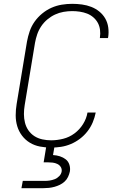

<svg xmlns="http://www.w3.org/2000/svg" viewBox="-20 -763 640 1003"><path d="M247 8Q217 8 188.5 2.5Q160 -3 136 -17.5Q112 -32 95 -54.5Q78 -77 70 -104Q62 -131 62 -160.5Q62 -190 67 -220L121 -546Q126 -573 135 -599.5Q144 -626 160.5 -649.5Q177 -673 200 -692Q223 -711 249 -722.5Q275 -734 302.5 -738.5Q330 -743 357 -743Q383 -743 408.5 -739.5Q434 -736 457 -727Q480 -718 499 -702.5Q518 -687 530 -666Q542 -645 545.5 -619.5Q549 -594 545 -568Q544 -567 544 -566Q544 -565 544 -564H501Q502 -565 502 -565.5Q502 -566 502 -567Q505 -587 502.5 -607Q500 -627 491 -643.5Q482 -660 467.5 -672.5Q453 -685 435 -692Q417 -699 397 -702Q377 -705 357 -705Q335 -705 312 -701Q289 -697 267.5 -687Q246 -677 227.5 -661.5Q209 -646 195.5 -626Q182 -606 174.5 -584Q167 -562 163 -540L109 -214Q105 -190 105 -167Q105 -144 110.5 -122Q116 -100 128.5 -82Q141 -64 159.5 -52Q178 -40 201 -35Q224 -30 247 -30Q278 -30 310 -38Q342 -46 369 -66Q396 -86 414 -115Q432 -144 437 -175H480Q475 -149 464.5 -124Q454 -99 437 -77Q420 -55 397.5 -38Q375 -21 350 -10.5Q325 0 299 4Q273 8 247 8ZM92 220 99 182H214Q227 182 240 180Q253 178 266 173Q279 168 289.5 157Q300 146 302 133Q304 120 297.5 109.5Q291 99 279.5 93.5Q268 88 255.5 86.5Q243 85 230 85H208L222 0H265L257 47Q276 48 293 53.5Q310 59 323.5 69.5Q337 80 342.5 97.5Q348 115 345 133Q342 147 335.5 161Q329 175 317.5 185.5Q306 196 292.5 202.5Q279 209 264.5 213Q250 217 235.5 218.5Q221 220 207 220Z"/></svg>

Font: Iosevka SS04 XLt Ex Obl
Style: Regular
Weight: 200
Width: 7
Italic angle: -9°
Monospace: yes
Designer: Belleve Invis
Foundry: Belleve Invis
Version: Version 19.0.0; ttfautohint (v1.8.4)